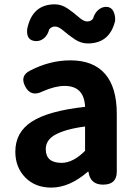

<svg xmlns="http://www.w3.org/2000/svg" viewBox="-20 -853 631 887"><path d="M456.1 0Q396.5 0 388.7 -59.6H385.7Q300.8 13.7 216.8 13.7Q142.6 13.7 96.7 -33.2Q50.8 -80.1 50.8 -152.3Q50.8 -242.2 127.4 -291.5Q204.1 -340.8 373 -359.4Q369.1 -456.1 278.3 -456.1Q234.4 -456.1 176.8 -430.7Q123 -403.3 96.7 -453.1Q71.3 -501 116.2 -525.4Q209 -574.2 304.7 -574.2Q411.1 -574.2 465.3 -511.7Q519.5 -449.2 519.5 -327.1V-59.6Q519.5 0 456.1 0ZM231.4 -228.5Q191.4 -204.1 191.4 -164.1Q191.4 -100.6 264.6 -100.6Q317.4 -100.6 373 -156.2V-268.6Q281.2 -256.8 231.4 -228.5ZM105.5 -717.8Q127.9 -833 233.4 -833Q264.6 -833 293.5 -813Q322.3 -793 344.2 -773.4Q366.2 -753.9 382.8 -753.9Q401.4 -753.9 410.2 -767.6Q416 -791 433.6 -806.6Q451.2 -822.3 472.7 -821.3Q494.1 -820.3 503.9 -800.8Q513.7 -781.2 511.7 -755.9Q486.3 -652.3 385.7 -652.3Q353.5 -652.3 324.7 -671.9Q295.9 -691.4 273.4 -710.9Q251 -730.5 234.4 -730.5Q217.8 -730.5 207 -716.8Q201.2 -692.4 184.1 -677.2Q167 -662.1 144.5 -663.1Q100.6 -666 105.5 -717.8Z"/></svg>

Font: GenSenMaruGothic TW TTF Bold
Style: Regular
Weight: 700
Version: Version 1.301